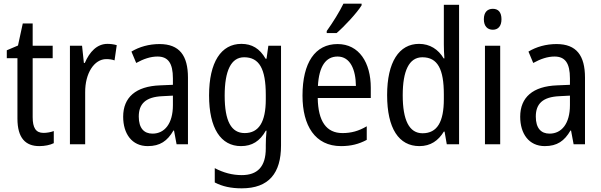

<svg xmlns="http://www.w3.org/2000/svg" viewBox="-20 -786 3276 1046"><path d="M217 -62C175 -62 158 -90 158 -148V-469H267V-537H158V-658H104L78 -538L17 -512V-469H75V-140C75 -34 119 10 194 10C224 10 253 4 273 -6V-72C257 -66 236 -62 217 -62Z M565 -547C509 -547 468 -504 442 -443H437L427 -537H361V0H444V-282C443 -388 494 -464 559 -464C575 -464 591 -462 604 -457L616 -540C599 -545 581 -547 565 -547Z M849 -546C792 -546 739 -531 696 -505L722 -443C762 -465 800 -478 838 -478C895 -478 922 -443 922 -359V-324L852 -321C720 -316 651 -256 651 -150C651 -58 698 10 785 10C852 10 892 -18 925 -75H928L942 0H1004V-363C1004 -483 958 -546 849 -546ZM865 -262 922 -265V-213C922 -113 877 -58 811 -58C765 -58 736 -87 736 -151C736 -220 773 -258 865 -262Z M1295 -547C1185 -547 1119 -448 1119 -266C1119 -87 1183 10 1293 10C1353 10 1396 -17 1428 -74H1432C1429 -48 1428 -15 1428 5V22C1428 123 1382 168 1297 168C1246 168 1197 155 1150 130V208C1192 230 1239 240 1297 240C1445 240 1511 157 1511 7V-537H1442L1432 -466H1427C1395 -522 1352 -547 1295 -547ZM1310 -474C1392 -474 1428 -412 1428 -269V-245C1428 -121 1390 -61 1313 -61C1240 -61 1204 -126 1204 -265C1204 -401 1239 -474 1310 -474Z M1950 -757V-766H1851C1829 -721 1795 -666 1760 -617V-606H1814C1856 -642 1925 -716 1950 -757ZM1819 -546C1697 -546 1628 -445 1628 -265C1628 -102 1696 10 1838 10C1892 10 1935 -1 1978 -24V-98C1934 -72 1893 -61 1846 -61C1758 -61 1713 -125 1711 -252H2000V-308C2000 -444 1937 -546 1819 -546ZM1819 -478C1888 -478 1918 -407 1919 -318H1712C1718 -425 1755 -478 1819 -478Z M2265 10C2326 10 2368 -20 2398 -69H2402L2414 0H2481V-760H2398V-543C2398 -523 2399 -494 2401 -468H2397C2368 -517 2322 -547 2263 -547C2154 -547 2089 -448 2089 -268C2089 -86 2153 10 2265 10ZM2282 -60C2209 -60 2174 -132 2174 -267C2174 -399 2208 -474 2281 -474C2365 -474 2398 -408 2398 -272V-246C2398 -122 2362 -60 2282 -60Z M2665 -738C2635 -738 2616 -719 2616 -681C2616 -644 2635 -624 2665 -624C2694 -624 2712 -644 2712 -681C2712 -719 2695 -738 2665 -738ZM2705 -537H2622V0H2705Z M3012 -546C2955 -546 2902 -531 2859 -505L2885 -443C2925 -465 2963 -478 3001 -478C3058 -478 3085 -443 3085 -359V-324L3015 -321C2883 -316 2814 -256 2814 -150C2814 -58 2861 10 2948 10C3015 10 3055 -18 3088 -75H3091L3105 0H3167V-363C3167 -483 3121 -546 3012 -546ZM3028 -262 3085 -265V-213C3085 -113 3040 -58 2974 -58C2928 -58 2899 -87 2899 -151C2899 -220 2936 -258 3028 -262Z"/></svg>

Font: Noto Sans Kannada Condensed
Style: Regular
Weight: 400
Width: 3
Designer: Jelle Bosma - Monotype Design Team
Foundry: Monotype Imaging Inc.
Version: Version 2.005